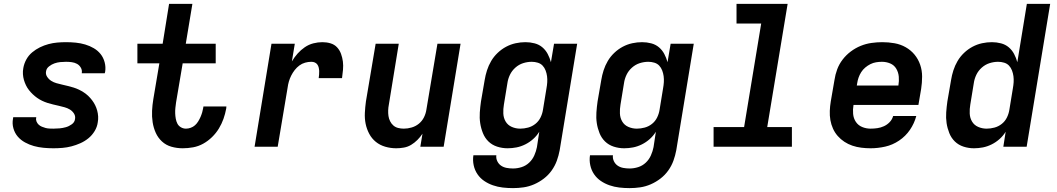

<svg xmlns="http://www.w3.org/2000/svg" viewBox="-20 -755 5440 988"><path d="M255 8Q229 8 203.5 5.5Q178 3 154.5 -3.5Q131 -10 109 -22Q87 -34 71.5 -52Q56 -70 49 -94.5Q42 -119 47 -145Q47 -146 47.5 -148Q48 -150 48 -152H167Q167 -151 166.5 -150.5Q166 -150 166 -149Q164 -139 168 -129.5Q172 -120 179 -113.5Q186 -107 195.5 -103Q205 -99 214.5 -96.5Q224 -94 234.5 -93.5Q245 -93 255 -93Q271 -93 287 -94.5Q303 -96 319 -100.5Q335 -105 349.5 -115.5Q364 -126 366 -142Q369 -158 360.5 -171Q352 -184 339.5 -191.5Q327 -199 312.5 -203Q298 -207 283 -210.5Q268 -214 253 -217.5Q238 -221 224 -225.5Q210 -230 196.5 -236.5Q183 -243 171 -251.5Q159 -260 148.5 -270Q138 -280 129 -291.5Q120 -303 113.5 -316.5Q107 -330 103 -344Q99 -358 98 -373.5Q97 -389 100 -405Q104 -428 115.5 -449Q127 -470 145.5 -485.5Q164 -501 185.5 -511.5Q207 -522 229.5 -528Q252 -534 274.5 -536Q297 -538 320 -538Q345 -538 370 -535.5Q395 -533 418.5 -526Q442 -519 462.5 -507Q483 -495 497.5 -477Q512 -459 518.5 -434.5Q525 -410 521 -385Q520 -384 520 -382Q520 -380 519 -378H401Q401 -379 401 -379.5Q401 -380 401 -381Q403 -395 395.5 -407.5Q388 -420 376 -426.5Q364 -433 349.5 -435Q335 -437 320 -437Q305 -437 290 -435.5Q275 -434 260.5 -429Q246 -424 232.5 -413.5Q219 -403 217 -388Q214 -373 222.5 -360Q231 -347 243.5 -339Q256 -331 270.5 -327Q285 -323 300 -319.5Q315 -316 329.5 -312.5Q344 -309 358.5 -304.5Q373 -300 386.5 -293.5Q400 -287 412 -279Q424 -271 434.5 -261Q445 -251 454 -239Q463 -227 469.5 -214Q476 -201 480 -186.5Q484 -172 485 -156.5Q486 -141 483 -125Q480 -102 467 -80.5Q454 -59 435 -43.5Q416 -28 393.5 -18Q371 -8 348 -2Q325 4 301.5 6Q278 8 255 8Z M920 8Q890 8 862 0Q834 -8 813.5 -27Q793 -46 781.5 -71.5Q770 -97 765.5 -126Q761 -155 762.5 -185Q764 -215 769 -245L800 -429H687V-530H817L850 -735H970L936 -530H1090V-429H920L886 -228Q884 -214 882.5 -200Q881 -186 881.5 -172Q882 -158 884.5 -144Q887 -130 893 -118.5Q899 -107 911 -100Q923 -93 937 -93Q949 -93 961.5 -97.5Q974 -102 983.5 -110.5Q993 -119 1000 -130.5Q1007 -142 1012 -153.5Q1017 -165 1020.5 -177Q1024 -189 1026 -201Q1026 -202 1026 -203.5Q1026 -205 1027 -207H1145Q1145 -204 1144.5 -201.5Q1144 -199 1144 -196Q1139 -169 1130 -143.5Q1121 -118 1106.5 -94Q1092 -70 1071 -49.5Q1050 -29 1025.5 -15.5Q1001 -2 974 3Q947 8 920 8Z M1290 0 1377 -530H1497L1482 -439Q1495 -461 1511.5 -479.5Q1528 -498 1548.5 -512Q1569 -526 1592.5 -532Q1616 -538 1639 -538Q1661 -538 1681 -532Q1701 -526 1714.5 -511.5Q1728 -497 1735 -477.5Q1742 -458 1744.5 -438Q1747 -418 1745 -396Q1743 -374 1740 -353H1620Q1621 -362 1622 -371.5Q1623 -381 1622.5 -390Q1622 -399 1620 -407.5Q1618 -416 1613 -423Q1608 -430 1600 -433.5Q1592 -437 1582 -437Q1566 -437 1550 -432.5Q1534 -428 1520.5 -418Q1507 -408 1496.5 -394.5Q1486 -381 1478.5 -366Q1471 -351 1466.5 -335.5Q1462 -320 1460 -304L1409 0Z M2019 8Q1990 8 1962.5 0Q1935 -8 1914 -25Q1893 -42 1880 -66.5Q1867 -91 1861.5 -118Q1856 -145 1857.5 -174.5Q1859 -204 1863 -233L1913 -530H2032L1981 -217Q1978 -202 1977.5 -187Q1977 -172 1979 -158Q1981 -144 1987.5 -131Q1994 -118 2004.5 -109Q2015 -100 2029 -96.5Q2043 -93 2058 -93Q2078 -93 2098.5 -99Q2119 -105 2135.5 -118.5Q2152 -132 2161.5 -151Q2171 -170 2174 -190L2231 -530H2350L2263 0H2143L2154 -67Q2143 -50 2128 -35Q2113 -20 2095.5 -9.5Q2078 1 2058 4.5Q2038 8 2019 8Z M2620 213Q2593 213 2567 210Q2541 207 2516.5 198.5Q2492 190 2471.5 176Q2451 162 2437 141.5Q2423 121 2417.5 95.5Q2412 70 2416 44H2534Q2532 60 2539 74.5Q2546 89 2558.5 97.5Q2571 106 2587 109Q2603 112 2620 112Q2642 112 2664 105Q2686 98 2703 82Q2720 66 2729.5 44.5Q2739 23 2743 2L2755 -77Q2742 -56 2723.5 -39.5Q2705 -23 2683 -12Q2661 -1 2638 3.5Q2615 8 2592 8Q2564 8 2538 -0.5Q2512 -9 2493.5 -27Q2475 -45 2465 -70Q2455 -95 2451 -121.5Q2447 -148 2449 -176.5Q2451 -205 2455 -233L2474 -343Q2478 -368 2486 -393Q2494 -418 2507.5 -441Q2521 -464 2541 -483Q2561 -502 2584.5 -514.5Q2608 -527 2633.5 -532.5Q2659 -538 2684 -538Q2708 -538 2731 -532Q2754 -526 2771 -511.5Q2788 -497 2798.5 -477Q2809 -457 2815 -435L2831 -530H2950L2860 18Q2855 45 2845.5 71.5Q2836 98 2819 122Q2802 146 2778.5 164Q2755 182 2728.5 193.5Q2702 205 2674.5 209Q2647 213 2620 213ZM2657 -93Q2677 -93 2697.5 -98.5Q2718 -104 2735 -117.5Q2752 -131 2761.5 -150.5Q2771 -170 2774 -190L2792 -300Q2795 -316 2796 -332Q2797 -348 2795 -363Q2793 -378 2787.5 -392.5Q2782 -407 2772 -417.5Q2762 -428 2747 -432.5Q2732 -437 2716 -437Q2694 -437 2672 -430Q2650 -423 2632 -407Q2614 -391 2604 -370Q2594 -349 2591 -327L2573 -217Q2569 -194 2570 -171Q2571 -148 2582 -129.5Q2593 -111 2613.5 -102Q2634 -93 2657 -93Z M3220 213Q3193 213 3167 210Q3141 207 3116.5 198.5Q3092 190 3071.5 176Q3051 162 3037 141.5Q3023 121 3017.5 95.5Q3012 70 3016 44H3134Q3132 60 3139 74.5Q3146 89 3158.5 97.5Q3171 106 3187 109Q3203 112 3220 112Q3242 112 3264 105Q3286 98 3303 82Q3320 66 3329.5 44.5Q3339 23 3343 2L3355 -77Q3342 -56 3323.5 -39.5Q3305 -23 3283 -12Q3261 -1 3238 3.5Q3215 8 3192 8Q3164 8 3138 -0.5Q3112 -9 3093.5 -27Q3075 -45 3065 -70Q3055 -95 3051 -121.5Q3047 -148 3049 -176.5Q3051 -205 3055 -233L3074 -343Q3078 -368 3086 -393Q3094 -418 3107.5 -441Q3121 -464 3141 -483Q3161 -502 3184.5 -514.5Q3208 -527 3233.5 -532.5Q3259 -538 3284 -538Q3308 -538 3331 -532Q3354 -526 3371 -511.5Q3388 -497 3398.5 -477Q3409 -457 3415 -435L3431 -530H3550L3460 18Q3455 45 3445.5 71.5Q3436 98 3419 122Q3402 146 3378.5 164Q3355 182 3328.5 193.5Q3302 205 3274.5 209Q3247 213 3220 213ZM3257 -93Q3277 -93 3297.5 -98.5Q3318 -104 3335 -117.5Q3352 -131 3361.5 -150.5Q3371 -170 3374 -190L3392 -300Q3395 -316 3396 -332Q3397 -348 3395 -363Q3393 -378 3387.5 -392.5Q3382 -407 3372 -417.5Q3362 -428 3347 -432.5Q3332 -437 3316 -437Q3294 -437 3272 -430Q3250 -423 3232 -407Q3214 -391 3204 -370Q3194 -349 3191 -327L3173 -217Q3169 -194 3170 -171Q3171 -148 3182 -129.5Q3193 -111 3213.5 -102Q3234 -93 3257 -93Z M3652 0V-101H3809L3897 -634H3770V-735H4033L3928 -101H4055V0Z M4460 8Q4436 8 4412 5Q4388 2 4366 -5.5Q4344 -13 4325 -25.5Q4306 -38 4291 -55Q4276 -72 4266.5 -93Q4257 -114 4253 -137Q4249 -160 4250 -184.5Q4251 -209 4255 -233L4274 -343Q4278 -371 4288 -398Q4298 -425 4316 -448.5Q4334 -472 4358 -490Q4382 -508 4409 -519Q4436 -530 4464.5 -534Q4493 -538 4520 -538Q4552 -538 4583 -532.5Q4614 -527 4640.5 -512Q4667 -497 4686 -474Q4705 -451 4715 -422Q4725 -393 4725 -361Q4725 -329 4720 -297L4706 -215H4372Q4368 -192 4370 -169Q4372 -146 4384 -128Q4396 -110 4416.5 -101.5Q4437 -93 4460 -93Q4477 -93 4494.5 -95.5Q4512 -98 4528.5 -105.5Q4545 -113 4558 -126.5Q4571 -140 4576 -158H4695Q4685 -120 4662.5 -87Q4640 -54 4606.5 -31.5Q4573 -9 4535 -0.5Q4497 8 4460 8ZM4389 -315H4603Q4607 -338 4605 -360.5Q4603 -383 4592 -401.5Q4581 -420 4561 -428.5Q4541 -437 4518 -437Q4503 -437 4488 -434.5Q4473 -432 4459 -425Q4445 -418 4432.5 -407.5Q4420 -397 4411.5 -383.5Q4403 -370 4398 -355.5Q4393 -341 4391 -327Z M4992 8Q4964 8 4938 -0.5Q4912 -9 4893.5 -27Q4875 -45 4865 -70Q4855 -95 4851 -121.5Q4847 -148 4849 -176.5Q4851 -205 4855 -233L4874 -343Q4878 -368 4886 -393Q4894 -418 4907.5 -441Q4921 -464 4941 -483Q4961 -502 4984.5 -514.5Q5008 -527 5033.5 -532.5Q5059 -538 5084 -538Q5108 -538 5131 -532Q5154 -526 5171 -511.5Q5188 -497 5198.5 -477Q5209 -457 5215 -435L5264 -735H5384L5263 0H5143L5155 -77Q5142 -56 5123.5 -39.5Q5105 -23 5083 -12Q5061 -1 5038 3.5Q5015 8 4992 8ZM5057 -93Q5077 -93 5097.5 -98.5Q5118 -104 5135 -117.5Q5152 -131 5161.5 -150.5Q5171 -170 5174 -190L5192 -300Q5195 -316 5196 -332Q5197 -348 5195 -363Q5193 -378 5187.5 -392.5Q5182 -407 5172 -417.5Q5162 -428 5147 -432.5Q5132 -437 5116 -437Q5094 -437 5072 -430Q5050 -423 5032 -407Q5014 -391 5004 -370Q4994 -349 4991 -327L4973 -217Q4969 -194 4970 -171Q4971 -148 4982 -129.5Q4993 -111 5013.5 -102Q5034 -93 5057 -93Z"/></svg>

Font: Iosevka Curly Extended Oblique
Style: Bold
Weight: 700
Width: 7
Italic angle: -9°
Monospace: yes
Designer: Belleve Invis
Foundry: Belleve Invis
Version: Version 11.1.0; ttfautohint (v1.8.3)